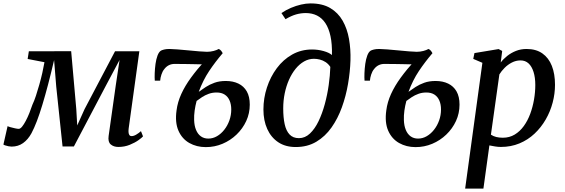

<svg xmlns="http://www.w3.org/2000/svg" viewBox="-48 -851 3308 1125"><path d="M645.5 10Q618 10 600.8 -4.8Q583.5 -19.5 588.5 -54.5L630 -348.5L652.5 -499.5L573.5 -351L385 7H318.5L281.5 -343.5L269 -499Q251 -422 233.8 -356.2Q216.5 -290.5 200.2 -236.8Q184 -183 168 -141.2Q152 -99.5 136.5 -70.5Q116 -33 87 -12.5Q58 8 20 8Q12 8 1.8 6Q-8.5 4 -17.2 1Q-26 -2 -28 -4L-3.5 -112Q0 -109.5 13 -105.8Q26 -102 40.5 -99Q55 -96 61.5 -96Q71 -96 81.5 -109Q92 -122 103 -142.8Q114 -163.5 124 -188.5Q134 -213.5 142 -237.5Q152.5 -259.5 162.5 -289.8Q172.5 -320 182.2 -354.5Q192 -389 199.8 -423.2Q207.5 -457.5 212.5 -486.5L114 -505.5L121 -550.5L369 -551L399 -211.5L404.5 -116L447.5 -211.5L626 -550.5H768.5L706 -99Q704.5 -88 705 -77.5Q705.5 -67 709.8 -60.2Q714 -53.5 723 -53.5Q735.5 -53.5 750.2 -62.2Q765 -71 778 -82.5L790 -52Q784.5 -45 763.8 -30Q743 -15 712.2 -2.5Q681.5 10 645.5 10Z M890.5 -378.5H859Q857.5 -396 858.5 -422.5Q859.5 -449 863.2 -476.5Q867 -504 875 -525.5Q883 -547 895.5 -554.5Q901 -557.5 913.5 -560.8Q926 -564 945 -564Q961.5 -564 991.8 -561.5Q1022 -559 1056.2 -555.8Q1090.5 -552.5 1120 -550Q1149.5 -547.5 1165 -547.5Q1185 -547.5 1203.8 -552.5Q1222.5 -557.5 1233.5 -564Q1237.5 -562.5 1241 -560Q1244.5 -557.5 1248.5 -552.8Q1252.5 -548 1257 -539.5Q1213.5 -488.5 1177.5 -434.8Q1141.5 -381 1116.5 -313Q1136 -327 1158.2 -341.5Q1180.5 -356 1209 -366.2Q1237.5 -376.5 1275 -376.5Q1317.5 -376.5 1349 -361.2Q1380.5 -346 1398 -315.5Q1415.5 -285 1415.5 -238Q1415.5 -187 1394.8 -142Q1374 -97 1338 -62.5Q1302 -28 1255.8 -8.5Q1209.5 11 1158 11Q1104 11 1061.2 -13.2Q1018.5 -37.5 997.5 -85.5Q976.5 -133.5 986.5 -204.5Q992.5 -252.5 1014.2 -300.2Q1036 -348 1071.2 -396.2Q1106.5 -444.5 1152.5 -495L1140.5 -474.5Q1139 -474 1125 -474.2Q1111 -474.5 1089.5 -475Q1068 -475.5 1045 -475.8Q1022 -476 1003 -476.2Q984 -476.5 975.5 -476.5Q956.5 -476.5 941.2 -468.8Q926 -461 915 -446.5Q904 -433.5 897.8 -414Q891.5 -394.5 890.5 -378.5ZM1172.5 -39Q1199.5 -39 1223.5 -53Q1247.5 -67 1266.2 -90.8Q1285 -114.5 1296 -145.2Q1307 -176 1307 -209.5Q1307 -239.5 1297.2 -262Q1287.5 -284.5 1268.5 -296.8Q1249.5 -309 1221 -309Q1196 -309 1174.8 -301.2Q1153.5 -293.5 1136 -282Q1118.5 -270.5 1104 -259.5Q1096.5 -231.5 1092.5 -203Q1088.5 -174.5 1089.5 -148Q1090.5 -114 1100.8 -89.5Q1111 -65 1129.2 -52Q1147.5 -39 1172.5 -39Z M1685 10.5Q1624.5 10.5 1582.5 -17.5Q1540.5 -45.5 1518 -95Q1495.5 -144.5 1495.5 -209.5Q1495.5 -275.5 1516 -338.2Q1536.5 -401 1574 -451.5Q1611.5 -502 1664 -531.5Q1716.5 -561 1780.5 -561Q1815.5 -561 1848.2 -551.8Q1881 -542.5 1897 -528.5Q1898.5 -592.5 1888.5 -639Q1878.5 -685.5 1858.5 -715.5Q1838.5 -745.5 1809.5 -760Q1780.5 -774.5 1743.5 -774.5Q1715 -774.5 1686.8 -766.5Q1658.5 -758.5 1625 -738.5L1601 -774.5Q1627.5 -792.5 1657 -805Q1686.5 -817.5 1715.8 -824.2Q1745 -831 1771.5 -831Q1841 -831 1887 -803.8Q1933 -776.5 1959.8 -729.5Q1986.5 -682.5 1997 -622.5Q2007.5 -562.5 2005.5 -497.5Q2003.5 -430.5 1991.2 -359.2Q1979 -288 1955.2 -222.2Q1931.5 -156.5 1894.5 -104Q1857.5 -51.5 1805.5 -20.5Q1753.5 10.5 1685 10.5ZM1703.5 -41.5Q1739.5 -41.5 1768.2 -68.8Q1797 -96 1818.5 -140.8Q1840 -185.5 1855 -240.5Q1870 -295.5 1878 -352.5Q1886 -409.5 1887.5 -459Q1876 -476.5 1860 -487Q1844 -497.5 1826.2 -502Q1808.5 -506.5 1791.5 -506.5Q1761 -506.5 1733.8 -491Q1706.5 -475.5 1684 -447.8Q1661.5 -420 1645.2 -383.2Q1629 -346.5 1620.2 -303.8Q1611.5 -261 1611.5 -215.5Q1611.5 -162.5 1620 -123.5Q1628.5 -84.5 1648.8 -63Q1669 -41.5 1703.5 -41.5Z M2119.5 -378.5H2088Q2086.5 -396 2087.5 -422.5Q2088.5 -449 2092.2 -476.5Q2096 -504 2104 -525.5Q2112 -547 2124.5 -554.5Q2130 -557.5 2142.5 -560.8Q2155 -564 2174 -564Q2190.5 -564 2220.8 -561.5Q2251 -559 2285.2 -555.8Q2319.5 -552.5 2349 -550Q2378.5 -547.5 2394 -547.5Q2414 -547.5 2432.8 -552.5Q2451.5 -557.5 2462.5 -564Q2466.5 -562.5 2470 -560Q2473.5 -557.5 2477.5 -552.8Q2481.5 -548 2486 -539.5Q2442.5 -488.5 2406.5 -434.8Q2370.5 -381 2345.5 -313Q2365 -327 2387.2 -341.5Q2409.5 -356 2438 -366.2Q2466.5 -376.5 2504 -376.5Q2546.5 -376.5 2578 -361.2Q2609.5 -346 2627 -315.5Q2644.5 -285 2644.5 -238Q2644.5 -187 2623.8 -142Q2603 -97 2567 -62.5Q2531 -28 2484.8 -8.5Q2438.5 11 2387 11Q2333 11 2290.2 -13.2Q2247.5 -37.5 2226.5 -85.5Q2205.5 -133.5 2215.5 -204.5Q2221.5 -252.5 2243.2 -300.2Q2265 -348 2300.2 -396.2Q2335.5 -444.5 2381.5 -495L2369.5 -474.5Q2368 -474 2354 -474.2Q2340 -474.5 2318.5 -475Q2297 -475.5 2274 -475.8Q2251 -476 2232 -476.2Q2213 -476.5 2204.5 -476.5Q2185.5 -476.5 2170.2 -468.8Q2155 -461 2144 -446.5Q2133 -433.5 2126.8 -414Q2120.5 -394.5 2119.5 -378.5ZM2401.5 -39Q2428.5 -39 2452.5 -53Q2476.5 -67 2495.2 -90.8Q2514 -114.5 2525 -145.2Q2536 -176 2536 -209.5Q2536 -239.5 2526.2 -262Q2516.5 -284.5 2497.5 -296.8Q2478.5 -309 2450 -309Q2425 -309 2403.8 -301.2Q2382.5 -293.5 2365 -282Q2347.5 -270.5 2333 -259.5Q2325.5 -231.5 2321.5 -203Q2317.5 -174.5 2318.5 -148Q2319.5 -114 2329.8 -89.5Q2340 -65 2358.2 -52Q2376.5 -39 2401.5 -39Z M2677.5 254 2778.5 -483 2725 -506 2732 -540 2873.5 -563.5 2894.5 -552.5 2886 -485Q2901.5 -505.5 2924.2 -523.5Q2947 -541.5 2975.5 -552.8Q3004 -564 3037.5 -564Q3093 -564 3130 -538Q3167 -512 3185.5 -465Q3204 -418 3204 -354Q3204 -302 3190.2 -249.8Q3176.5 -197.5 3149.5 -150.8Q3122.5 -104 3084 -67.8Q3045.5 -31.5 2995.8 -10.8Q2946 10 2886.5 10Q2870.5 10 2853.2 7.2Q2836 4.5 2819.5 1L2784.5 254ZM2828.5 -62Q2842.5 -52.5 2860 -48.2Q2877.5 -44 2898.5 -44Q2937 -44 2967.8 -62.5Q2998.5 -81 3021.2 -112.5Q3044 -144 3058.8 -184Q3073.5 -224 3081 -267.5Q3088.5 -311 3088.5 -353Q3088.5 -397 3078.2 -429.5Q3068 -462 3049 -479.5Q3030 -497 3002 -497Q2975 -497 2951 -484.5Q2927 -472 2908.5 -453.2Q2890 -434.5 2878 -415Z"/></svg>

Font: Merriweather 28pt Medium
Style: Italic
Weight: 500
Italic angle: -7.8°
Version: Version 2.101